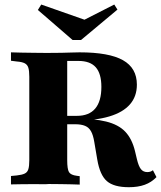

<svg xmlns="http://www.w3.org/2000/svg" viewBox="-20 -797 696 829"><path d="M106.5 -145.2V-465.3Q106.5 -491.1 102.4 -504.4Q98.4 -517.7 86.7 -523.8Q75 -529.8 52.4 -531.5L27.4 -534.7V-571Q46 -570.2 71.8 -569.8Q97.6 -569.4 125 -569Q152.4 -568.5 176.6 -568.5H187.9Q221 -568.5 245.2 -569Q269.4 -569.4 288.3 -570.2Q307.3 -571 323.4 -571Q450.8 -571 510.9 -537.1Q571 -503.2 571 -431.5Q571 -380.6 541.1 -346.4Q511.3 -312.1 452.4 -294.4Q393.5 -276.6 306.5 -276.6H197.6V-296.8H312.1Q364.5 -296.8 391.1 -328.2Q417.7 -359.7 417.7 -421.8Q417.7 -479 393.5 -506.5Q369.4 -533.9 318.5 -533.9H270.2V-145.2ZM536.3 11.3Q471.8 11.3 441.5 -14.9Q411.3 -41.1 400 -108.1L387.1 -183.9Q382.3 -213.7 373 -230.2Q363.7 -246.8 347.2 -253.6Q330.6 -260.5 304.8 -260.5H204V-285.5H299.2Q384.7 -285.5 438.3 -272.2Q491.9 -258.9 521 -228.2Q550 -197.6 562.9 -144.4L571 -110.5Q578.2 -79.8 588.3 -66.9Q598.4 -54 616.1 -54Q623.4 -54 629.4 -56Q635.5 -58.1 640.3 -62.1L655.6 -32.3Q633.9 -9.7 604.8 0.8Q575.8 11.3 536.3 11.3ZM176.6 -1.6Q152.4 -2.4 125 -2Q97.6 -1.6 71.8 -1.6Q46 -1.6 27.4 -0.8V-37.1L52.4 -39.5Q75 -41.9 86.7 -47.6Q98.4 -53.2 102.4 -66.5Q106.5 -79.8 106.5 -105.6V-145.2H270.2V-105.6Q270.2 -66.9 277.8 -54Q285.5 -41.1 312.1 -37.9L324.2 -36.3V0Q308.9 -0.8 287.5 -1.2Q266.1 -1.6 243.1 -2Q220.2 -2.4 199.2 -2.4H189.5ZM473.4 -777.4 487.1 -755.6 329.8 -624.2H293.5L143.5 -754L158.1 -777.4L385.5 -697.6L299.2 -688.7Z"/></svg>

Font: Playfair 9pt Black
Style: Regular
Weight: 900
Designer: Claus Eggers Sørensen
Foundry: Claus Eggers Sørensen
Version: Version 2.203